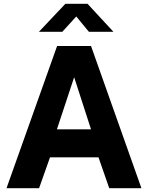

<svg xmlns="http://www.w3.org/2000/svg" viewBox="-20 -982 764 1002"><path d="M278 -742H455L718 0H550L494 -161H241L184 0H14ZM455 -307 367 -579 277 -307ZM378 -896 305 -816H183L321 -962H437L572 -816H444Z"/></svg>

Font: Morrison
Style: Bold
Weight: 700
Designer: Pablo Impallari, Rodrigo Fuenzalida (Modified by Dan O. Williams)
Version: Version 0.03;June 6, 2019;FontCreator 11.5.0.2425 64-bit; tt